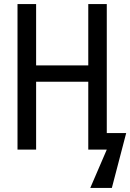

<svg xmlns="http://www.w3.org/2000/svg" viewBox="-20 -734 640 942"><path d="M503.9 -81.1H599.1L528.8 188H422.9L503.9 0H413.1V-333H157.2V0H65.9V-713.9H157.2V-413.1H413.1V-713.9H503.9Z"/></svg>

Font: Apple Sans Adjectives
Style: Regular
Weight: 400
Monospace: yes
Foundry: Apple Sans Adjectives
Version: Version 0.01